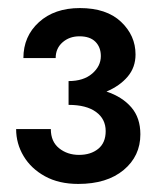

<svg xmlns="http://www.w3.org/2000/svg" viewBox="-20 -727 389 476"><path d="M174 -271Q245 -271 286.5 -305.5Q328 -340 328 -394Q328 -435 305.5 -461Q283 -487 244 -500Q277 -514 296.5 -537Q316 -560 316 -592Q316 -639 280 -673Q244 -707 178 -707Q115 -707 76.5 -672Q38 -637 38 -583H118Q118 -607 135 -622Q152 -637 177 -637Q203 -637 216.5 -623.5Q230 -610 230 -588Q230 -563 208.5 -544.5Q187 -526 150 -526V-513V-484V-467Q194 -467 218 -449.5Q242 -432 242 -402Q242 -373 223.5 -358Q205 -343 176 -343Q147 -343 126.5 -359.5Q106 -376 106 -407H20Q20 -371 38.5 -340Q57 -309 91.5 -290Q126 -271 174 -271Z"/></svg>

Font: Jost-600-Semi-PL
Style: Regular
Weight: 600
Version: Version 3.300; ttfautohint (v0.97) -l 8 -r 50 -G 200 -x 14 -